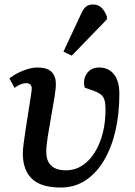

<svg xmlns="http://www.w3.org/2000/svg" viewBox="-20 -825 605 859"><path d="M252 14Q163 14 122.5 -25.5Q82 -65 82 -140Q82 -154 86 -185Q90 -216 96 -255Q102 -294 108 -331Q114 -368 118 -395Q122 -422 122 -429Q122 -453 96 -453Q75 -453 45 -432L22 -474Q48 -495 83.5 -509Q119 -523 147 -523Q191 -523 210.5 -503.5Q230 -484 230 -450Q230 -428 223.5 -388Q217 -348 208.5 -301.5Q200 -255 193.5 -213Q187 -171 187 -146Q187 -63 276 -63Q326 -63 366 -98Q406 -133 429 -195Q452 -257 452 -336Q452 -376 441 -392Q430 -408 396 -420L359 -433Q350 -469 368.5 -496Q387 -523 424 -523Q465 -523 489.5 -493Q514 -463 514 -405Q514 -316 496.5 -240Q479 -164 445 -107Q411 -50 362.5 -18Q314 14 252 14ZM301 -576 264 -594 341 -759Q352 -784 364 -794.5Q376 -805 396 -805Q418 -805 432.5 -792Q447 -779 458 -753V-738Z"/></svg>

Font: Literata 12pt Medium
Style: Italic
Weight: 500
Italic angle: -2°
Designer: Latin by Veronika Burian and Jose Scaglione. Greek by Irene Vlachou. Cyrillic by Vera Evstafieva
Foundry: TypeTogether
Version: Version 3.002